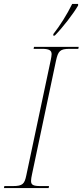

<svg xmlns="http://www.w3.org/2000/svg" viewBox="-29 -951 418 971"><path d="M241 -779 240 -771H248C290 -814 340 -879 366 -923V-931H336C309 -876 274 -821 241 -779ZM-9 0H217L219 -10H176C139 -10 128 -16 128 -36C128 -45 130 -56 133 -70L254 -643C265 -693 274 -704 324 -704H367L369 -714H143L141 -704H184C223 -704 232 -694 232 -677C232 -669 230 -660 228 -649L104 -64C95 -21 86 -10 36 -10H-7Z"/></svg>

Font: Noto Serif Display Thin
Style: Italic
Weight: 100
Italic angle: -12°
Designer: Monotype Design Team
Foundry: Monotype Imaging Inc.
Version: Version 2.009